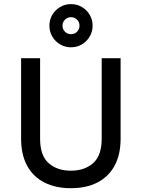

<svg xmlns="http://www.w3.org/2000/svg" viewBox="-20 -928 709 960"><path d="M85.5 -637H180.5V-234.5Q180.5 -150 223.2 -112.2Q266 -74.5 334.5 -74.5Q402.5 -74.5 445.5 -112.2Q488.5 -150 488.5 -234.5V-637H583V-234.5Q583 -154.5 552.8 -99.2Q522.5 -44 467 -15.5Q411.5 13 334.5 13Q258 13 202 -15.5Q146 -44 115.8 -99.2Q85.5 -154.5 85.5 -234.5ZM335 -691.5Q305.5 -691.5 280.8 -706Q256 -720.5 241.5 -745.2Q227 -770 227 -799.5Q227 -829.5 241.5 -854Q256 -878.5 280.8 -893Q305.5 -907.5 335 -907.5Q365 -907.5 389.5 -893Q414 -878.5 428.5 -854Q443 -829.5 443 -799.5Q443 -770 428.5 -745.2Q414 -720.5 389.5 -706Q365 -691.5 335 -691.5ZM335 -757Q353 -757 365.2 -769.5Q377.5 -782 377.5 -799.5Q377.5 -817.5 365.2 -829.8Q353 -842 335 -842Q317.5 -842 305 -829.8Q292.5 -817.5 292.5 -799.5Q292.5 -782 305 -769.5Q317.5 -757 335 -757Z"/></svg>

Font: Karla Medium
Style: Regular
Weight: 500
Designer: Jonathan Pinhorn
Version: Version 2.001